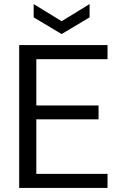

<svg xmlns="http://www.w3.org/2000/svg" viewBox="-20 -921 604 941"><path d="M74 0V-700H507V-631H158V-404H463V-336H158V-69H507V0ZM282 -754 145 -836V-901L282 -817L419 -901V-836Z"/></svg>

Font: Rethink Sans
Style: Regular
Weight: 400
Designer: The Rethink Sans project authors (Hans Thiessen). DM Sans designed by Colophon Foundry.
Foundry: Rethink Communications LLC
Version: Version 1.001